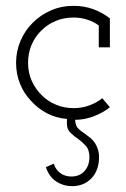

<svg xmlns="http://www.w3.org/2000/svg" viewBox="-20 -403 431 657"><path d="M319 133Q319 115 310 95.5Q301 76 279 61Q266 52 252 41Q238 30 237 7Q270 7 302 -5.5Q334 -18 356 -36L330 -67Q310 -51 285 -42Q260 -33 232 -33Q200 -33 172 -44.5Q144 -56 124 -76Q102 -97 89 -125.5Q76 -154 76 -188Q76 -221 88 -249.5Q100 -278 122 -299Q143 -320 171 -331.5Q199 -343 232 -343Q256 -343 278 -336Q300 -329 318 -316V-241H356V-340Q331 -360 299.5 -371.5Q268 -383 232 -383Q190 -383 154.5 -367.5Q119 -352 93 -326Q66 -300 50.5 -264Q35 -228 35 -188Q35 -150 48.5 -116.5Q62 -83 86 -58Q109 -32 140.5 -15.5Q172 1 209 4V21Q209 39 221 51Q233 63 248 73Q262 83 274 96.5Q286 110 286 135Q286 163 269.5 182Q253 201 224 201Q202 201 186 189Q170 177 164 157L137 169Q148 202 172.5 218Q197 234 227 234Q267 234 293 207Q319 180 319 133Z"/></svg>

Font: Josefin Slab Thin
Style: Regular
Weight: 400
Version: Version 2.000